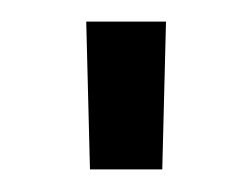

<svg xmlns="http://www.w3.org/2000/svg" viewBox="-20 -714 230 175"><path d="M131.3 -694.3 127.9 -559.6H62L58.6 -694.3Z"/></svg>

Font: Anta
Style: Regular
Weight: 400
Designer: Sergej Lebedev
Foundry: Sergej Lebedev
Version: Version 1.000; ttfautohint (v1.8.4.7-5d5b)